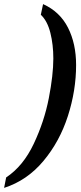

<svg xmlns="http://www.w3.org/2000/svg" viewBox="-62 -779 394 936"><path d="M-32 86Q51 31 102.5 -78Q154 -187 176 -300.5Q198 -414 198 -494Q198 -561 183.5 -619Q169 -677 137 -707L148 -759Q230 -722 269.5 -644Q309 -566 309 -462Q309 -338 269 -213.5Q229 -89 149.5 6Q70 101 -42 137Z"/></svg>

Font: Noto Serif CondSemiBold
Style: Italic
Weight: 600
Width: 3
Italic angle: -12°
Designer: Monotype Design Team
Foundry: Monotype Imaging Inc.
Version: Version 1.001